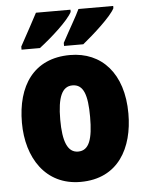

<svg xmlns="http://www.w3.org/2000/svg" viewBox="-54 -810 661 864"><g transform="rotate(-5 276.0 -378.0)"><path d="M490 -756V-766H333C319 -735 287 -682 254 -620V-606H341C389 -645 472 -719 490 -756ZM297 -756V-766H141C126 -736 96 -683 62 -620V-606H145C200 -648 278 -718 297 -756ZM516 -278C516 -460 419 -563 277 -563C112 -563 35 -444 35 -278C35 -120 117 10 275 10C446 10 516 -123 516 -278ZM208 -277C208 -378 229 -426 276 -426C326 -426 343 -377 343 -278C343 -178 326 -127 276 -127C228 -127 208 -179 208 -277Z"/></g></svg>

Font: Noto Sans Georgian Condensed Black
Style: Regular
Weight: 900
Width: 3
Designer: Monotype Design Team, Akaki Razmadze
Foundry: Google LLC
Version: Version 2.005